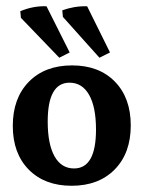

<svg xmlns="http://www.w3.org/2000/svg" viewBox="-20 -594 466 623"><path d="M212.4 8.8Q125 8.8 73.2 -43.7Q21.5 -96.2 21.5 -185.5Q21.5 -275.4 73.5 -328.6Q125.5 -381.8 213.9 -381.8Q301.3 -381.8 352.8 -329.1Q404.3 -276.4 404.3 -187Q404.3 -97.2 352.3 -44.2Q300.3 8.8 212.4 8.8ZM220.2 -47.4Q291.5 -47.4 291.5 -173.3Q291.5 -247.1 269 -286.4Q246.6 -325.7 205.6 -325.7Q134.8 -325.7 134.8 -199.7Q134.8 -126 157 -86.7Q179.2 -47.4 220.2 -47.4ZM302.7 -406.7 184.1 -539.1 182.1 -560.5Q201.2 -567.4 220.9 -570.8Q240.7 -574.2 262.7 -573.7L336.9 -423.8ZM172.4 -406.7 47.9 -536.1 45.9 -557.6Q87.4 -575.2 130.9 -573.7L206.1 -423.8Z"/></svg>

Font: Markazi Text SemiBold
Style: Regular
Weight: 600
Designer: Borna Izadpanah (Arabic designer), Fiona Ross (Arabic design director) and Florian Runge (Latin designer)
Foundry: Borna Izadpanah and Florian Runge
Version: Version 1.001; ttfautohint (v1.8.3)